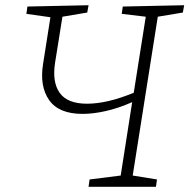

<svg xmlns="http://www.w3.org/2000/svg" viewBox="-20 -715 725 735"><path d="M581 -28 577 0H319L323 -28L442 -43L486 -324Q434 -301 385.5 -290Q337 -279 296 -279Q205 -279 168 -332Q131 -385 145 -471L173 -649L81 -662L85 -690L319 -695L314 -667L219 -651L191 -476Q179 -401 208.5 -359.5Q238 -318 313 -318Q391 -318 492 -360L538 -651L446 -662L450 -690L685 -695L680 -667L584 -651L488 -43Z"/></svg>

Font: Bitter Light
Style: Italic
Weight: 300
Italic angle: -9°
Designer: Sol Matas, and Bitter project Authors
Foundry: Sol Matas
Version: Version 2.001